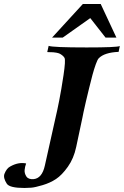

<svg xmlns="http://www.w3.org/2000/svg" viewBox="-52 -921 616 955"><path d="M544 -692 538 -663Q467 -660 439 -631Q433 -625 424.5 -601.5Q416 -578 408 -548.5Q400 -519 391 -481.5Q382 -444 375.5 -417Q369 -390 363.5 -363.5Q358 -337 358 -336L327 -190Q315 -133 285.5 -91.5Q256 -50 226.5 -30.5Q197 -11 159.5 0Q122 11 104.5 12.5Q87 14 70 14Q-4 14 -18 -7Q-37 -36 -30 -56Q-19 -84 -1 -93Q40 -116 78 -108Q72 -92 70.5 -75.5Q69 -59 79 -43.5Q89 -28 115 -30Q157 -34 171 -97L225 -339Q232 -368 242.5 -421Q253 -474 264 -547.5Q275 -621 269 -633Q265 -640 258 -645.5Q251 -651 245 -654Q239 -657 228 -659Q217 -661 212.5 -661Q208 -661 196 -661.5Q184 -662 183 -662L190 -693Q209 -685 379 -685Q528 -685 544 -692ZM527 -734H473L397 -831L260 -734H207L360 -901H449Z"/></svg>

Font: GFS Artemisia
Style: Bold Italic
Weight: 700
Italic angle: -12°
Designer: Designed by Takis Katsoulidis and George D. Matthiopoulos.
Foundry: Designed by Takis Katsoulidis and George D. Matthiopoulos.
Version: Version 1.0